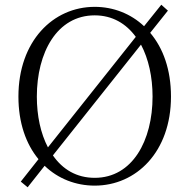

<svg xmlns="http://www.w3.org/2000/svg" viewBox="-20 -771 802 813"><path d="M136 -362C136 -548 221 -706 381 -706C456 -706 514 -671 555 -615L183 -147C152 -206 136 -281 136 -362ZM577 -582C609 -522 626 -445 626 -362C626 -176 541 -18 381 -18C304 -18 245 -54 204 -113ZM381 -742C205 -742 58 -597 58 -362C58 -251 90 -161 143 -97L68 -2L97 22L169 -69C226 -14 301 15 381 15C557 15 704 -128 704 -362C704 -476 671 -567 616 -632L691 -726L663 -751L590 -660C534 -713 460 -742 381 -742Z"/></svg>

Font: Noto Serif SC Light
Style: Regular
Weight: 300
Designer: Ryoko NISHIZUKA 西塚涼子 (kana & ideographs); Frank Grießhammer (Latin, Greek & Cyrillic); Wenlong ZHANG 张文龙 (bopomofo); San
Foundry: Adobe
Version: Version 2.001;hotconv 1.1.0;makeotfexe 2.6.0